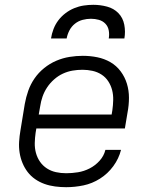

<svg xmlns="http://www.w3.org/2000/svg" viewBox="-20 -770 640 798"><path d="M255 8Q232 8 209 5Q186 2 165 -5.5Q144 -13 126 -25.5Q108 -38 95 -55Q82 -72 73.5 -92.5Q65 -113 61.5 -135.5Q58 -158 59.5 -181.5Q61 -205 65 -228L83 -338Q88 -366 97.5 -393Q107 -420 123.5 -444Q140 -468 163.5 -487Q187 -506 214 -517.5Q241 -529 269 -533.5Q297 -538 324 -538Q355 -538 384.5 -532Q414 -526 439 -511.5Q464 -497 481.5 -473.5Q499 -450 507.5 -422Q516 -394 516 -363.5Q516 -333 510 -302L499 -236H131L128 -218Q125 -197 124.5 -175.5Q124 -154 129.5 -134Q135 -114 146.5 -97.5Q158 -81 175 -70Q192 -59 212.5 -54.5Q233 -50 255 -50Q279 -50 304 -54Q329 -58 352.5 -70Q376 -82 394 -102Q412 -122 418 -147H483Q474 -111 451 -79.5Q428 -48 395.5 -27.5Q363 -7 327 0.5Q291 8 255 8ZM141 -294H444L447 -312Q450 -333 450.5 -354.5Q451 -376 446 -395.5Q441 -415 430 -432Q419 -449 402 -460Q385 -471 364.5 -475.5Q344 -480 323 -480Q302 -480 281.5 -476.5Q261 -473 241.5 -464Q222 -455 205 -440Q188 -425 176 -407Q164 -389 157 -369Q150 -349 147 -328ZM192 -610Q195 -630 202.5 -649.5Q210 -669 222.5 -685.5Q235 -702 252 -715Q269 -728 288.5 -736Q308 -744 328 -747Q348 -750 368 -750Q397 -750 425 -742.5Q453 -735 472 -715.5Q491 -696 496.5 -667.5Q502 -639 497 -610H432Q435 -627 432 -643.5Q429 -660 418 -671.5Q407 -683 391 -687.5Q375 -692 358 -692Q341 -692 323.5 -687.5Q306 -683 291.5 -671.5Q277 -660 268.5 -643.5Q260 -627 257 -610Z"/></svg>

Font: Iosevka Curly LtExObl
Style: Regular
Weight: 300
Width: 7
Italic angle: -9°
Monospace: yes
Designer: Belleve Invis
Foundry: Belleve Invis
Version: Version 11.1.0; ttfautohint (v1.8.3)